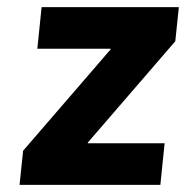

<svg xmlns="http://www.w3.org/2000/svg" viewBox="-20 -520 523 540"><path d="M45 -96 291 -381V-383H85L97 -500H483L473 -404L227 -119V-117H443L431 0H35Z"/></svg>

Font: Quantico
Style: Bold Italic
Weight: 700
Italic angle: -12°
Designer: Matt Desmond
Foundry: MADtype
Version: Version 2.002